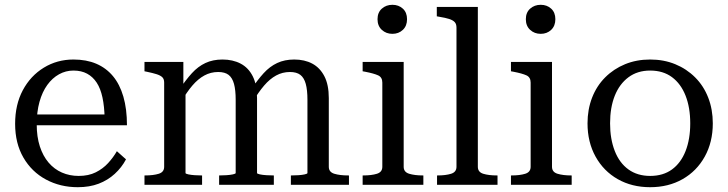

<svg xmlns="http://www.w3.org/2000/svg" viewBox="-20 -770 3033 800"><path d="M133 -252Q133 -200 146 -160Q159 -120 182.5 -92.5Q206 -65 238 -51Q270 -37 308 -37Q349 -37 379 -52Q409 -67 430.5 -90.5Q452 -114 467 -140L505 -106Q487 -72 458 -45.5Q429 -19 391 -4.5Q353 10 304 10Q231 10 171.5 -22Q112 -54 77.5 -113.5Q43 -173 43 -254Q43 -334 75 -394Q107 -454 162.5 -488Q218 -522 286 -522Q340 -522 381 -504.5Q422 -487 450.5 -453Q479 -419 494 -367.5Q509 -316 509 -248H111V-293H444L416 -276Q415 -326 407 -363.5Q399 -401 383 -425.5Q367 -450 343 -463Q319 -476 286 -476Q254 -476 226 -460.5Q198 -445 177 -416Q156 -387 144.5 -345.5Q133 -304 133 -252Z M582 0V-39H584Q619 -39 641.5 -46Q664 -53 664 -75V-426Q664 -441 656 -448.5Q648 -456 632 -461Q616 -466 592 -471L582 -473V-512H744V-409L753 -397V-49Q753 -46 764.5 -43.5Q776 -41 791.5 -40Q807 -39 820 -39H822V0ZM1121 0H893V-39H894Q908 -39 923.5 -40Q939 -41 950.5 -43.5Q962 -46 962 -49V-354Q962 -395 955 -420.5Q948 -446 932.5 -458Q917 -470 889 -470Q858 -470 831.5 -455.5Q805 -441 781.5 -413.5Q758 -386 735 -346L728 -398Q754 -437 779.5 -465Q805 -493 836 -507.5Q867 -522 907 -522Q950 -522 982.5 -505Q1015 -488 1033 -452.5Q1051 -417 1051 -361V-49Q1051 -46 1062.5 -43.5Q1074 -41 1090 -40Q1106 -39 1120 -39H1121ZM1434 0H1192V-39H1194Q1208 -39 1223.5 -40Q1239 -41 1250 -43.5Q1261 -46 1261 -49V-354Q1261 -395 1254 -420.5Q1247 -446 1231.5 -458Q1216 -470 1188 -470Q1157 -470 1130.5 -455.5Q1104 -441 1080.5 -413.5Q1057 -386 1033 -346L1027 -398Q1053 -437 1078.5 -465Q1104 -493 1135 -507.5Q1166 -522 1206 -522Q1249 -522 1281 -505Q1313 -488 1331.5 -452.5Q1350 -417 1350 -361V-75Q1350 -53 1373 -46Q1396 -39 1431 -39H1434Z M1615 -629Q1589 -629 1571 -645.5Q1553 -662 1553 -690Q1553 -718 1571 -734Q1589 -750 1615 -750Q1641 -750 1658.5 -734Q1676 -718 1676 -690Q1676 -662 1658.5 -645.5Q1641 -629 1615 -629ZM1662 -512V-75Q1662 -53 1685 -46Q1708 -39 1742 -39H1744V0H1491V-39H1493Q1528 -39 1550.5 -46Q1573 -53 1573 -75V-426Q1573 -448 1555.5 -456Q1538 -464 1502 -471L1491 -473V-512Z M1971 -741V-75Q1971 -53 1993.5 -46Q2016 -39 2051 -39H2053V0H1801V-39H1803Q1837 -39 1859.5 -46Q1882 -53 1882 -75V-655Q1882 -670 1874.5 -678Q1867 -686 1851.5 -691Q1836 -696 1811 -700L1800 -702V-741Z M2233 -629Q2207 -629 2189 -645.5Q2171 -662 2171 -690Q2171 -718 2189 -734Q2207 -750 2233 -750Q2259 -750 2276.5 -734Q2294 -718 2294 -690Q2294 -662 2276.5 -645.5Q2259 -629 2233 -629ZM2280 -512V-75Q2280 -53 2303 -46Q2326 -39 2360 -39H2362V0H2109V-39H2111Q2146 -39 2168.5 -46Q2191 -53 2191 -75V-426Q2191 -448 2173.5 -456Q2156 -464 2120 -471L2109 -473V-512Z M2950 -256Q2950 -178 2916.5 -117.5Q2883 -57 2824 -23.5Q2765 10 2689 10Q2613 10 2554 -23.5Q2495 -57 2461.5 -117.5Q2428 -178 2428 -256Q2428 -314 2447 -363Q2466 -412 2501.5 -447.5Q2537 -483 2584.5 -502.5Q2632 -522 2689 -522Q2746 -522 2793.5 -502.5Q2841 -483 2876.5 -447.5Q2912 -412 2931 -363Q2950 -314 2950 -256ZM2522 -256Q2522 -191 2541.5 -141Q2561 -91 2598.5 -64Q2636 -37 2689 -37Q2743 -37 2780 -64Q2817 -91 2836.5 -140.5Q2856 -190 2856 -256Q2856 -322 2836.5 -371.5Q2817 -421 2780 -448.5Q2743 -476 2689 -476Q2636 -476 2598.5 -448Q2561 -420 2541.5 -371Q2522 -322 2522 -256Z"/></svg>

Font: Roboto Serif 72pt
Style: Regular
Weight: 400
Designer: Greg Gazdowicz
Foundry: Commercial Type
Version: Version 1.008